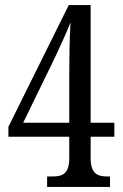

<svg xmlns="http://www.w3.org/2000/svg" viewBox="-20 -734 482 754"><path d="M165 0H412V-41H402C365 -41 336 -50 336 -113V-197H429V-252H336V-714H250L13 -236V-197H252V-113C252 -50 224 -41 186 -41H165ZM71 -252 185 -486C206 -529 245 -614 257 -646C253 -584 252 -499 252 -441V-252Z"/></svg>

Font: Noto Serif Devanagari ExtraCondensed
Style: Regular
Weight: 400
Width: 2
Designer: Universal Thirst, Indian Type Foundry and the Monotype Design Team
Foundry: Monotype Imaging Inc.
Version: Version 2.004